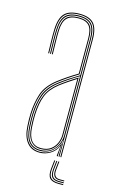

<svg xmlns="http://www.w3.org/2000/svg" viewBox="-113 -652 495 810"><g transform="rotate(15 135.0 -247.0)"><path d="M208 0V-514Q208 -560.8 190.1 -580.9Q172.2 -601 131 -601Q87 -601 68.2 -580.2Q49.5 -559.5 48 -514Q47.2 -490.8 47.8 -463.8Q48.2 -436.8 49 -410H45Q44.2 -436.8 43.8 -464.5Q43.2 -492.2 44 -514Q45.5 -562.8 65.6 -583.9Q85.8 -605 131 -605Q174.2 -605 193.1 -583.9Q212 -562.8 212 -514V0ZM200.2 0V-10L201.8 -72.2H200.8Q196.2 -45.8 173.9 -24.4Q151.5 -3 118 -3Q52.8 -3 48 -90.5Q47 -109 46.8 -120Q46.5 -131 47 -144.8Q48.8 -191.8 61.4 -229.2Q74 -266.8 115 -298.5Q135 -314 158.4 -329.1Q181.8 -344.2 200 -355V-514Q200 -556.5 184 -574.8Q168 -593 131 -593Q92.2 -593 74.8 -574.6Q57.2 -556.2 56 -513.8Q55.2 -490.5 55.8 -463.8Q56.2 -437 57 -410H53Q52.2 -437.5 51.8 -464.9Q51.2 -492.2 52 -513.8Q53.2 -557.8 71.4 -577.4Q89.5 -597 131 -597Q170 -597 187 -577.8Q204 -558.5 204 -514V0ZM118 5Q81.8 5 62 -20.2Q42.2 -45.5 40 -90Q38 -122.2 39 -145Q40.8 -192 53.9 -231.8Q67 -271.5 110 -304.8Q127 -318 148.6 -332.6Q170.2 -347.2 192 -360V-514Q192 -552 177.9 -568.5Q163.8 -585 131 -585Q96 -585 80.6 -568.2Q65.2 -551.5 64 -513.5Q63.2 -490.8 63.8 -465.6Q64.2 -440.5 65 -410H61Q60.2 -438 59.8 -465.1Q59.2 -492.2 60 -513.5Q61.2 -552.2 76.9 -570.6Q92.5 -589 131 -589Q166 -589 181 -571.6Q196 -554.2 196 -514V-357.8Q149.8 -330.2 112 -301.2Q71.2 -269.5 58 -231.1Q44.8 -192.8 43 -145Q42.5 -129.8 42.8 -121.5Q43 -113.2 44 -90.2Q46.2 -46.2 65.5 -22.6Q84.8 1 118 1Q146.2 1 168 -14.6Q189.8 -30.2 198.8 -57.5H199.8L196.5 -6V0H192.2V-4.8L196.8 -44.5H195.8Q186.2 -21.8 164.4 -8.4Q142.5 5 118 5ZM118 -7Q147.5 -7 165.5 -21Q183.5 -35 191.8 -54.8Q200 -74.5 200 -91.2V-350.8Q182.8 -340.8 159.2 -325.2Q135.8 -309.8 117.2 -295.2Q79.8 -266.2 66.4 -230.5Q53 -194.8 51 -144.8Q50.5 -129.5 50.8 -121.5Q51 -113.5 52 -90.5Q56.2 -7 118 -7ZM118 -11Q90.8 -11 74.4 -31.1Q58 -51.2 56 -90.8Q55 -109.5 54.8 -120Q54.5 -130.5 55 -144.8Q57 -198.2 71.4 -232.1Q85.8 -266 120.2 -292.5Q136.2 -305 157 -319Q177.8 -333 196 -343.8V-91.2Q196 -74.5 188.5 -55.8Q181 -37 163.9 -24Q146.8 -11 118 -11ZM118 -15Q144.8 -15 161 -27.1Q177.2 -39.2 184.6 -57Q192 -74.8 192 -91.2V-336.8Q177.5 -327.8 158.6 -315.1Q139.8 -302.5 122.2 -289Q87.5 -262 74.2 -228.6Q61 -195.2 59 -144.5Q58.5 -129.8 58.8 -122Q59 -114.2 60 -90.8Q64 -15 118 -15ZM191 20 187 56.8Q184 84 194 95.8Q204 107.5 229.8 107.5H249.8V111.5H229.8Q201.8 111.5 190.8 98.9Q179.8 86.2 183 56.8L187 20ZM209 20 205 56.8Q201.2 91.5 229.8 91.5H249.8V95.5H229.8Q196.8 95.5 201 56.8L205 20ZM200 20 196 56.8Q193.5 79.8 201.4 89.6Q209.2 99.5 229.8 99.5H249.8V103.5H229.8Q207 103.5 198.2 92.6Q189.5 81.8 192 56.8L196 20Z"/></g></svg>

Font: Big Shoulders Inline Display Thin
Style: Regular
Weight: 100
Designer: Patric King
Foundry: XO Type Co
Version: Version 1.000